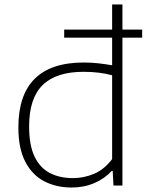

<svg xmlns="http://www.w3.org/2000/svg" viewBox="-20 -828 662 857"><path d="M300 9Q231 9 177.2 -19Q123.5 -47 92.8 -106.2Q62 -165.5 62 -259Q62 -549 354 -549Q388.5 -549 421.2 -545.2Q454 -541.5 480.5 -536.5V-660H266.5V-696H480.5V-808H526.5V-696H614.5V-660H526.5V0H486.5L483 -65H478.5Q447 -30.5 401 -10.8Q355 9 300 9ZM306 -33Q354 -33 399.8 -52.2Q445.5 -71.5 480.5 -118V-492Q424 -507.5 353 -507.5Q230.5 -507.5 170.2 -448.2Q110 -389 110 -264Q110 -180 134.2 -129.2Q158.5 -78.5 202.5 -55.8Q246.5 -33 306 -33Z"/></svg>

Font: Encode Sans Exp XLt
Style: Regular
Weight: 200
Width: 7
Designer: Multiple Designers
Foundry: Impallari Type
Version: Version 3.002; ttfautohint (v1.8.3) -l 8 -r 50 -G 200 -x 14 